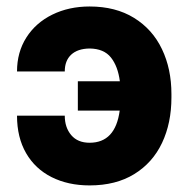

<svg xmlns="http://www.w3.org/2000/svg" viewBox="-20 -559 578 589"><path d="M178.7 -339.8H32.2Q32.2 -398.9 61 -444.1Q89.8 -489.3 140.6 -514.2Q191.4 -539.1 254.9 -539.1Q334.5 -539.1 391.1 -504.2Q447.8 -469.2 476.8 -408.4Q505.9 -347.7 505.9 -270.5V-259.8Q505.9 -181.6 477.1 -120.6Q448.2 -59.6 391.8 -24.9Q335.4 9.8 254.9 9.8Q189 9.8 138.4 -15.6Q87.9 -41 60.1 -89.1Q32.2 -137.2 32.2 -204.1H178.7Q178.7 -168 198.5 -144.5Q218.3 -121.1 254.9 -121.1Q334 -121.1 347.2 -219.7H218.8V-309.6H347.7Q341.8 -355.5 320.3 -382.6Q298.8 -409.7 254.9 -410.2Q218.3 -409.7 198.5 -391.4Q178.7 -373 178.7 -339.8Z"/></svg>

Font: Pretendard GOV ExtraBold
Style: Regular
Weight: 800
Designer: Base glyphs from Inter by Rasmus Andersson; Hangeul glyphs from Noto Sans CJK(Source Han Sans) by Jang Soo-young and Kan
Foundry: Kil Hyung-jin
Version: Version 1.309